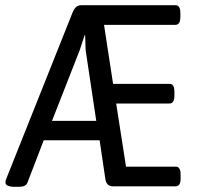

<svg xmlns="http://www.w3.org/2000/svg" viewBox="-20 -720 786 742"><path d="M1 -15Q1 -23 5 -31L261 -673Q267 -687 275 -693.5Q283 -700 296 -700H658Q677 -700 677 -670V-654Q677 -624 658 -624H382L417 -396H635Q654 -396 654 -366V-350Q654 -320 635 -320H429L467 -76H659Q678 -76 678 -46V-30Q678 0 659 0H416Q391 0 387 -29L365 -178H149L86 -14Q80 2 53 2H39Q1 2 1 -15ZM352 -253 311 -526 309 -584H307L288 -526L181 -253Z"/></svg>

Font: Asap Condensed
Style: Regular
Weight: 400
Designer: Pablo Cosgaya
Foundry: Omnibus-Type
Version: Version 1.010; ttfautohint (v1.8)